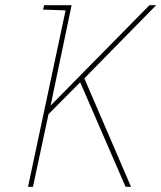

<svg xmlns="http://www.w3.org/2000/svg" viewBox="-20 -720 622 740"><path d="M150 -700 146 -683 233 -680H243L247 -700ZM175 -313 256 -700H237L88 0H107L167 -280L289 -403L464 0H485L305 -418L582 -700H556Z"/></svg>

Font: Advent Pro Thin
Style: Italic
Weight: 250
Italic angle: -12°
Version: Version 3.000